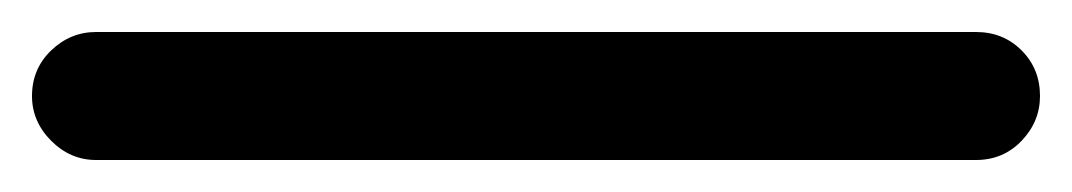

<svg xmlns="http://www.w3.org/2000/svg" viewBox="-35 -10 670 120"><path d="M-15 50Q-15 66 -3 78Q9 90 25 90H575Q592 90 603.5 78Q615 66 615 50Q615 33 603.5 21.5Q592 10 575 10H25Q9 10 -3 21.5Q-15 33 -15 50Z"/></svg>

Font: Matrix Sans Raster
Style: Regular
Weight: 400
Designer: Brad Neil
Version: Version 1.100